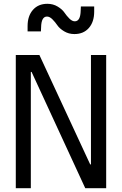

<svg xmlns="http://www.w3.org/2000/svg" viewBox="-20 -989 640 1009"><path d="M458 -125V-700H538V0H428L146 -611H142V0H63V-700H187L454 -125ZM125 -824V-852Q125 -905 153 -937Q181 -969 229 -969Q259 -969 283 -954.5Q307 -940 318.5 -923Q330 -906 344.5 -891.5Q359 -877 373 -877Q403 -877 404 -934L405 -955H475V-928Q475 -874 447 -842Q419 -810 371 -810Q341 -810 317 -824.5Q293 -839 281.5 -856Q270 -873 255.5 -887.5Q241 -902 227 -902Q197 -902 196 -845L195 -824Z"/></svg>

Font: CommitMono
Style: 450Regular
Weight: 450
Designer: Eigil Nikolajsen
Foundry: Eigil Nikolajsen
Version: Version 1.002